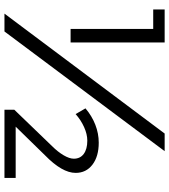

<svg xmlns="http://www.w3.org/2000/svg" viewBox="30 -770 740 839"><g transform="rotate(90 399.5 -350.0)"><path d="M106 -650H21V-700H165V-289H106ZM563 -700H640L117 0H39ZM735 -311Q735 -252 658 -177L533 -49H757V0H459V-43L618 -208Q643 -233 658 -258.5Q673 -284 673 -303Q673 -331 652 -346.5Q631 -362 594 -362Q566 -362 535 -348Q504 -334 478 -311L453 -354Q486 -382 524.5 -397Q563 -412 603 -412Q663 -412 699 -384.5Q735 -357 735 -311Z"/></g></svg>

Font: Kalaa
Style: Regular
Weight: 400
Version: Version 1.20 June 5, 2016